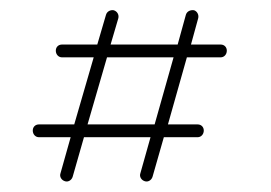

<svg xmlns="http://www.w3.org/2000/svg" viewBox="-20 -357 530 375"><path d="M122 -12 144 -89H274L254 -18C252 -12 256 -5 263 -3C269 -1 276 -5 278 -12L300 -89H366C373 -89 378 -95 378 -102C378 -109 373 -114 366 -114H308L345 -245H411C418 -245 423 -251 423 -258C423 -265 418 -270 411 -270H353L367 -321C369 -328 365 -335 359 -337C352 -338 345 -335 343 -328L327 -270H196L211 -321C213 -328 209 -335 202 -337C196 -338 189 -335 187 -328L170 -270H101C94 -270 89 -265 89 -258C89 -251 94 -245 101 -245H163L125 -114H56C49 -114 44 -109 44 -102C44 -95 49 -89 56 -89H118L98 -18C96 -12 100 -5 107 -3C113 -1 120 -5 122 -12ZM189 -245H319L282 -114H151Z"/></svg>

Font: LS
Style: Light
Weight: 300
Designer: BSozoo
Foundry: BSozoo
Version: Version 001.000